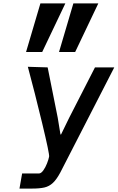

<svg xmlns="http://www.w3.org/2000/svg" viewBox="-20 -1104 689 1124"><path d="M109.5 -88.5H208Q220.5 -88.5 233.2 -106Q246 -123.5 255.2 -147.2Q264.5 -171 267.5 -187Q270.5 -201.5 226.8 -383Q183 -564.5 143 -713L259 -709.5L318 -414.5L334 -317H337.5L384.5 -413.5L536 -709.5H649L333 -94Q311 -53 289.5 -33Q268 -13 240.2 -6.5Q212.5 0 165.5 0H94ZM409.5 -1084H555.5L420 -799.5H325.5ZM216.5 -1084H362.5L227 -799.5H132.5Z"/></svg>

Font: JuliaMono SemiBold
Style: Italic
Weight: 600
Italic angle: -9°
Monospace: yes
Designer: cormullion
Foundry: corm
Version: Version 0.056; ttfautohint (v1.8.4)